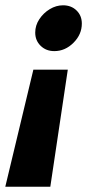

<svg xmlns="http://www.w3.org/2000/svg" viewBox="-72 -479 380 725"><path d="M118 226H-52L54 -216H184ZM166 -459Q197 -459 217 -439.5Q237 -420 237 -390Q237 -349 205.5 -317.5Q174 -286 133 -286Q102 -286 81.5 -306Q61 -326 61 -356Q61 -383 76.5 -406.5Q92 -430 116 -444.5Q140 -459 166 -459Z"/></svg>

Font: Teachers ExtraBold
Style: Italic
Weight: 800
Designer: Alfredo Marco Pradil & Chank Diesel
Version: Version 0.009